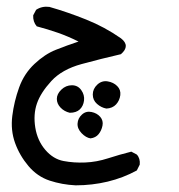

<svg xmlns="http://www.w3.org/2000/svg" viewBox="-20 -221 540 579"><path d="M208 337.9Q167 335.9 129.9 323.7Q92.8 311.5 65.9 279.8Q39.1 248 25.4 210Q11.7 171.9 17.1 128.4Q22.5 85 37.6 43Q52.7 1 84 -28.3Q115.2 -57.6 148.4 -70.8Q181.6 -84 216.8 -95.7Q185.5 -111.3 154.8 -122.1Q124 -132.8 90.8 -141.6Q79.1 -155.3 80.1 -174.8L88.9 -191.4Q106.4 -203.1 128.9 -200.2Q183.6 -184.6 239.7 -162.1Q295.9 -139.6 344.7 -105.5Q374 -83 344.7 -57.6Q285.2 -43.9 226.1 -27.8Q167 -11.7 134.8 23.4Q102.5 58.6 91.3 91.3Q80.1 124 86.4 163.6Q92.8 203.1 116.7 231Q140.6 258.8 171.9 264.6Q203.1 270.5 237.3 269Q271.5 267.6 306.2 256.3Q340.8 245.1 376 236.3L392.6 245.1Q403.3 256.8 401.4 275.4L392.6 293Q351.6 315.4 304.7 326.7Q257.8 337.9 208 337.9ZM252.9 196.3Q239.3 194.3 226.1 180.7Q212.9 167 213.9 151.4Q214.8 135.7 227.1 124.5Q239.3 113.3 255.9 116.7Q272.5 120.1 282.2 131.3Q292 142.6 289.1 157.7Q286.1 172.9 277.3 183.6Q268.6 194.3 252.9 196.3ZM190.4 119.1Q173.8 115.2 162.6 103.5Q151.4 91.8 151.4 77.1Q151.4 62.5 165 49.3Q178.7 36.1 196.8 36.1Q214.8 36.1 225.1 50.8Q235.4 65.4 233.4 82Q231.4 98.6 220.7 108.9Q210 119.1 190.4 119.1ZM300.8 106.4Q285.2 103.5 272.5 92.3Q259.8 81.1 259.8 64Q259.8 46.9 273.4 34.2Q287.1 21.5 304.7 24.4Q322.3 27.3 333.5 38.6Q344.7 49.8 342.8 65.9Q340.8 82 330.1 93.8Q319.3 105.5 300.8 106.4Z"/></svg>

Font: JasonHandwriting1
Style: Regular
Weight: 400
Version: Version 1.48.20